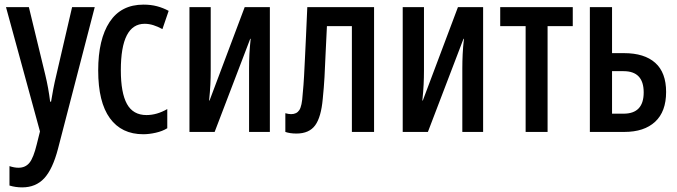

<svg xmlns="http://www.w3.org/2000/svg" viewBox="-20 -571 2928 831"><path d="M76 240Q47 240 21 232V148Q42 155 60 155Q90 155 107.5 133.5Q125 112 139 54L153 -2L6 -540H105L176 -247Q190 -189 197 -131H201Q205 -156 210.5 -185Q216 -214 224 -247L292 -540H390L231 73Q208 161 171.5 200.5Q135 240 76 240Z M600 10Q506 10 455.5 -59.5Q405 -129 405 -266Q405 -401 454.5 -476Q504 -551 601 -551Q633 -551 659.5 -544Q686 -537 710 -524L683 -445Q663 -456 644 -462Q625 -468 606 -468Q503 -468 503 -267Q503 -169 529.5 -121Q556 -73 614 -73Q659 -73 704 -99V-16Q683 -3 654 3.5Q625 10 600 10Z M800 0V-540H892V-267Q892 -235 890.5 -204.5Q889 -174 885 -136H887L1039 -540H1148V0H1058V-274Q1058 -306 1059.5 -337Q1061 -368 1065 -403H1063L909 0Z M1263 7Q1235 7 1215 0V-81Q1229 -77 1240 -77Q1264 -77 1275.5 -94.5Q1287 -112 1290 -163Q1294 -204 1296 -241.5Q1298 -279 1300 -321Q1302 -363 1304.5 -416Q1307 -469 1310 -540H1599V0H1503V-458H1395Q1391 -387 1389 -334.5Q1387 -282 1384.5 -237.5Q1382 -193 1377 -144Q1370 -64 1344 -28.5Q1318 7 1263 7Z M1723 0V-540H1815V-267Q1815 -235 1813.5 -204.5Q1812 -174 1808 -136H1810L1962 -540H2071V0H1981V-274Q1981 -306 1982.5 -337Q1984 -368 1988 -403H1986L1832 0Z M2255 0V-458H2145V-540H2459V-458H2350V0Z M2533 0V-540H2629V-341H2681Q2769 -341 2816 -299Q2863 -257 2863 -173Q2863 -88 2815.5 -44Q2768 0 2682 0ZM2629 -79H2679Q2766 -79 2766 -171Q2766 -263 2679 -263H2629Z"/></svg>

Font: Noto Sans ExtraCondensed Medium
Style: Regular
Weight: 500
Width: 2
Designer: Monotype Design Team
Foundry: Monotype Imaging Inc.
Version: Version 2.013; ttfautohint (v1.8.4.7-5d5b)